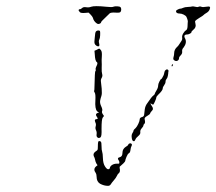

<svg xmlns="http://www.w3.org/2000/svg" viewBox="-20 -625 703 624"><path d="M299 -163Q299 -166 302.5 -166.5Q306 -167 308 -164Q310 -162 310 -149.5Q310 -137 312 -132Q314 -127 314.5 -110.5Q315 -94 321 -84.5Q327 -75 331.5 -75Q336 -75 337 -79Q338 -85 344.5 -89Q351 -93 359 -93Q364 -93 365.5 -93Q367 -93 367.5 -94Q368 -95 368 -97Q368 -102 365 -105Q360 -112 369 -114Q378 -116 378 -128.5Q378 -141 389 -148Q395 -151 396.5 -154.5Q398 -158 401.5 -159Q405 -160 407.5 -157.5Q410 -155 407.5 -150.5Q405 -146 404 -137.5Q403 -129 399 -127Q395 -125 391 -115Q387 -105 387 -102Q387 -100 381 -94Q375 -88 371 -85Q368 -84 369 -78Q372 -66 365 -61Q363 -60 360 -53.5Q357 -47 350 -39Q343 -31 340 -26Q337 -21 331 -21Q318 -21 305 -28Q294 -35 294 -50Q294 -58 291 -63Q282 -75 292 -84L297 -88L293 -94Q290 -100 289 -106Q288 -112 285 -117Q281 -126 291 -133Q296 -136 297 -138Q298 -140 298 -148Q298 -159 299 -163ZM518 -397Q522 -401 525.5 -398.5Q529 -396 527 -391Q527 -386 525.5 -378.5Q524 -371 521 -368Q518 -365 518 -359.5Q518 -354 513.5 -348Q509 -342 509 -338Q509 -331 494 -317Q488 -311 488 -308Q488 -305 484 -296Q480 -287 478.5 -285.5Q477 -284 473 -287Q469 -290 469 -288L473 -281Q481 -271 473 -264Q469 -260 468 -256.5Q467 -253 458 -248Q449 -243 450 -238Q453 -226 449.5 -223Q446 -220 446 -217Q446 -214 440.5 -208Q435 -202 436 -195.5Q437 -189 429.5 -183Q422 -177 420 -171.5Q418 -166 415 -166Q409 -166 408 -179Q407 -187 410.5 -192.5Q414 -198 414 -200.5Q414 -203 421 -209Q425 -213 429.5 -222.5Q434 -232 434 -237Q434 -243 443 -245Q448 -247 448.5 -252.5Q449 -258 450.5 -269.5Q452 -281 459 -290Q473 -311 479 -315Q483 -318 483 -320Q483 -322 488.5 -331Q494 -340 494 -347Q494 -352 498 -360Q502 -368 504 -368Q505 -368 507.5 -372.5Q510 -377 511.5 -380Q513 -383 514 -389Q515 -395 518 -397ZM538 -413Q539 -416 541 -416Q544 -416 541 -411Q539 -408 538 -410ZM294 -463Q301 -467 302.5 -467Q304 -467 308 -462Q312 -457 311 -442.5Q310 -428 310.5 -423Q311 -418 310.5 -404.5Q310 -391 312 -384.5Q314 -378 310.5 -372Q307 -366 308 -360Q309 -354 310.5 -337Q312 -320 309.5 -313Q307 -306 305.5 -298Q304 -290 309 -279.5Q314 -269 312 -264.5Q310 -260 314 -254L318 -248L314 -243Q310 -238 310 -206Q311 -183 307 -179Q301 -174 296 -179Q293 -182 294 -189Q295 -196 292 -202Q289 -208 291 -214.5Q293 -221 290 -227Q285 -238 295 -238Q300 -238 295 -245Q288 -254 297 -258L302 -259L296 -263Q288 -271 290 -299Q291 -319 288 -323.5Q285 -328 286 -330Q287 -332 287 -342Q288 -393 290 -394Q292 -395 291 -399Q290 -403 293 -409Q299 -420 295 -423Q289 -426 288 -449L287 -460ZM292 -523Q295 -526 299.5 -526Q304 -526 305 -524Q306 -520 305.5 -510.5Q305 -501 303 -497Q300 -492 302 -485Q304 -478 302 -475.5Q300 -473 294 -476Q289 -479 287.5 -483.5Q286 -488 288 -503Q289 -520 292 -523ZM604 -604Q606 -605 615 -603Q621 -601 625.5 -603Q630 -605 634.5 -603Q639 -601 649.5 -603Q660 -605 662 -602.5Q664 -600 661 -593.5Q658 -587 651 -583Q644 -579 642 -576.5Q640 -574 628 -567Q617 -560 615 -557.5Q613 -555 615 -549Q619 -536 607 -527Q602 -523 602 -520Q602 -518 597 -515.5Q592 -513 589 -513Q574 -513 582 -499Q588 -486 577 -471Q571 -465 572 -458Q573 -451 567.5 -445.5Q562 -440 562 -437Q562 -430 556.5 -427.5Q551 -425 545 -430Q542 -433 544 -439.5Q546 -446 546 -452Q546 -464 556 -473Q558 -474 562.5 -481Q567 -488 570 -492.5Q573 -497 572 -503Q571 -509 575.5 -516.5Q580 -524 584.5 -526.5Q589 -529 589.5 -539Q590 -549 590 -551Q592 -557 586 -570Q584 -574 577 -577.5Q570 -581 564 -581Q552 -581 552 -589Q552 -591 557.5 -594Q563 -597 567 -597Q570 -597 575 -599.5Q580 -602 591.5 -602.5Q603 -603 604 -604ZM276 -603Q287 -607 326 -603Q344 -601 348 -603Q353 -605 361 -604.5Q369 -604 371 -602Q374 -600 374 -594.5Q374 -589 371.5 -586Q369 -583 355.5 -584Q342 -585 337 -582Q332 -577 320.5 -566Q309 -555 309 -554Q309 -551 306 -549Q303 -547 299 -547Q297 -547 293 -550Q289 -553 286 -557.5Q283 -562 282 -567Q280 -572 274 -578L268 -584L256 -583Q244 -582 240 -585Q237 -588 236 -590Q235 -592 236 -593.5Q237 -595 239 -595Q243 -595 247 -599Q251 -603 260 -601.5Q269 -600 276 -603Z"/></svg>

Font: TT2020 Style D
Style: Italic
Weight: 400
Italic angle: -15°
Version: Version 0.2.000